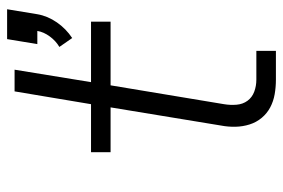

<svg xmlns="http://www.w3.org/2000/svg" viewBox="-148 -648 796 540"><g transform="rotate(-90 250.0 -378.0)"><path d="M413 -573 388 -609Q405 -619 417.5 -636Q430 -653 433 -671H396L410 -756H494L480 -671Q475 -642 457 -616Q439 -590 413 -573ZM296 0Q275 0 255 -3.5Q235 -7 218 -16Q201 -25 188.5 -40Q176 -55 170 -74Q164 -93 163.5 -113.5Q163 -134 167 -155L218 -465H92V-520H227L263 -735H324L289 -520H459V-465H280L227 -146Q224 -128 225.5 -110.5Q227 -93 236.5 -80Q246 -67 262 -61Q278 -55 296 -55H377V0Z"/></g></svg>

Font: Iosevka SS04 Light
Style: Italic
Weight: 300
Italic angle: -9°
Monospace: yes
Designer: Belleve Invis
Foundry: Belleve Invis
Version: Version 19.0.0; ttfautohint (v1.8.4)